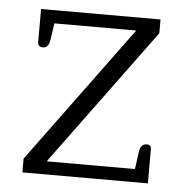

<svg xmlns="http://www.w3.org/2000/svg" viewBox="-42 -529 548 570"><g transform="rotate(5 232.0 -244.0)"><path d="M45 -41 345 -449H101L94 -400Q92 -387 87 -381Q82 -375 72 -375Q66 -375 62 -378.5Q58 -382 58 -388V-488H414V-447L114 -39H377L384 -90Q387 -115 406 -115Q419 -115 419 -102V0H45Z"/></g></svg>

Font: Maitree Light
Style: Regular
Weight: 300
Designer: CadsonDemak Team
Foundry: CadsonDemak
Version: Version 1.001